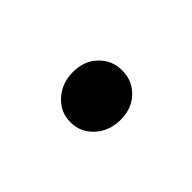

<svg xmlns="http://www.w3.org/2000/svg" viewBox="-36 -415 267 267"><g transform="rotate(45 98.0 -281.0)"><path d="M64.5 -245Q51 -260 51 -282Q51 -304 64.5 -318Q78 -332 98 -332Q118 -332 131.5 -318Q145 -304 145 -282Q145 -260 131.5 -245Q118 -230 98 -230Q78 -230 64.5 -245Z"/></g></svg>

Font: Trueno
Style: Lt
Weight: 300
Designer: Julieta Ulanovsky
Foundry: Julieta Ulanovsky
Version: Version 3.001b